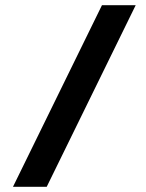

<svg xmlns="http://www.w3.org/2000/svg" viewBox="-20 -720 563 740"><path d="M160 0H30L373 -700H503Z"/></svg>

Font: Promplate
Style: Bold
Weight: 400
Designer: Evgeny Tarasenko
Foundry: Evgeny Tarasenko
Version: Version 1.000